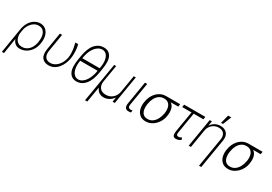

<svg xmlns="http://www.w3.org/2000/svg" viewBox="39 -1882 4544 3208"><g transform="rotate(30 2311.0 -277.5)"><path d="M1.4 203.1 79.9 -274.1Q93.8 -358.7 131 -415.8Q168.3 -473 219.1 -502Q269.9 -530.9 323.9 -530.9Q383.9 -530.9 427.4 -496.1Q470.9 -461.3 489.9 -397.2Q508.9 -333.1 494.3 -245.7L492.9 -235.8Q481.2 -166.2 444.1 -110.6Q407 -55 351.2 -22.5Q295.5 9.9 226.9 9.9Q176.5 9.9 141.3 -18.6Q106.2 -47.2 89.5 -95.9L42.6 203.1ZM107.2 -208.8Q105.8 -182.2 111.7 -152Q117.5 -121.8 133.3 -95.3Q149.1 -68.9 177.4 -52Q205.6 -35.2 248.6 -35.2Q301.5 -35.2 342.5 -61.8Q383.5 -88.4 410.3 -134.1Q437.1 -179.7 447.1 -235.8L448.5 -245.7Q459.2 -310.4 449.4 -364.5Q439.6 -418.7 407.5 -451.3Q375.4 -484 318.5 -484Q274.1 -484 239.2 -464.3Q204.2 -444.6 179 -413.7Q153.8 -382.8 138.7 -348.7Q123.6 -314.6 119.3 -285.9Z M688.9 -545.5H731.2L676.8 -215.9Q666.2 -150.9 680 -112Q693.9 -73.2 723.5 -56.1Q753.2 -39.1 789.1 -39.4Q842 -39.1 888.5 -69.2Q935 -99.4 967.9 -153.2Q1000.7 -207 1012.4 -277Q1018.5 -315.7 1016.2 -362.6Q1013.8 -409.4 1005.9 -457.2Q997.9 -505 986.5 -545.5H1040.5Q1050.4 -515.6 1055.8 -469.6Q1061.1 -423.7 1060.9 -372.7Q1060.7 -321.7 1053.3 -277Q1044.4 -224.1 1023.1 -173.1Q1001.8 -122.2 968 -80.8Q934.3 -39.4 888.3 -14.7Q842.3 9.9 784.1 9.9Q702.8 9.9 659.3 -44.7Q615.8 -99.4 634.6 -217.3Z M1599.4 -386.7 1589.8 -325.6Q1561.8 -152.7 1491.8 -71.4Q1421.9 9.9 1324.9 9.9Q1229 9.9 1184.8 -71.4Q1140.6 -152.7 1168.7 -325.6L1179 -386.7Q1207.7 -558.9 1277 -636Q1346.2 -713.1 1443.2 -713.1Q1541.5 -713.1 1585 -635.7Q1628.6 -558.2 1599.4 -386.7ZM1219.1 -376.4H1554L1557.9 -398.8Q1571.7 -480.5 1560.7 -541.2Q1549.7 -601.9 1518.1 -635.5Q1486.5 -669 1437.5 -669Q1391 -669 1346.9 -636.4Q1302.9 -603.7 1270.1 -543.1Q1237.2 -482.6 1223 -398.8ZM1542.6 -312.1 1544.4 -322.1H1210.2L1214.5 -350.5L1207.7 -312.1Q1194.2 -229.4 1207.4 -166.7Q1220.5 -104 1253.6 -69.1Q1286.6 -34.1 1332.7 -34.1Q1382.1 -34.1 1425.1 -70Q1468 -105.8 1498.9 -168.7Q1529.8 -231.5 1542.6 -312.1Z M1609 209.2 1735.8 -545.5H1774.1L1719.1 -217.3Q1706.7 -139.9 1745 -91.3Q1783.4 -42.6 1860.8 -42.6Q1938.2 -42.6 1992.4 -91.3Q2046.5 -139.9 2059.3 -217.3L2114 -545.5H2153.4L2062.5 0H2019.5L2033.7 -83.8H2029.5Q1995 -35.5 1947.1 -10.8Q1899.1 13.8 1850.5 13.8Q1802.6 13.8 1763.3 -10.8Q1724.1 -35.5 1706.3 -83.8H1702.1L1652 209.2Z M2329.5 -545.5H2372.5L2298.7 -101.9Q2293 -68.5 2306.1 -52Q2319.2 -35.5 2340.9 -35.5Q2355.8 -35.5 2366.8 -37.3Q2377.8 -39.1 2380.7 -39.8L2377.1 1.8Q2371.8 2.8 2358.1 5Q2344.5 7.1 2323.2 7.1Q2285.9 7.1 2266.5 -20.8Q2247.2 -48.7 2255.7 -101.9Z M2480.1 -258.5 2483 -269.9Q2495 -343 2531.6 -401.5Q2568.2 -459.9 2623.8 -494.1Q2679.3 -528.4 2747.2 -528.4Q2757.1 -529.5 2766 -528.4H3018.8L3011 -477.6H2866.1Q2913.4 -443.2 2927.9 -385.3Q2942.5 -327.4 2929 -248.6L2927.6 -238.6Q2920.1 -193.9 2897.4 -149.7Q2874.6 -105.5 2839.3 -69.4Q2804 -33.4 2758.3 -11.7Q2712.7 9.9 2659.1 9.9Q2590.2 9.9 2546.2 -25.6Q2502.1 -61.1 2485.3 -122Q2468.4 -182.9 2480.1 -258.5ZM2546.9 -269.9 2544 -258.5Q2534.1 -201 2543 -151.3Q2551.8 -101.6 2582.4 -71.2Q2612.9 -40.8 2667.3 -40.8Q2723.4 -40.8 2764.6 -71.2Q2805.8 -101.6 2831.7 -151.3Q2857.6 -201 2867.5 -258.5L2870.4 -269.9Q2878.9 -325.3 2868.8 -372.7Q2858.7 -420.1 2827.1 -448.9Q2795.5 -477.6 2739 -477.6Q2684.7 -477.6 2644.7 -448.9Q2604.8 -420.1 2580.3 -372.7Q2555.8 -325.3 2546.9 -269.9Z M3489 -555 3480.8 -504.3H3293.3L3228.7 -110.4Q3221.9 -75.6 3228.5 -61.3Q3235.1 -46.9 3247.2 -44.4Q3259.2 -41.9 3269.2 -42.3Q3272.7 -42.3 3274.1 -42.3Q3284.4 -42.3 3298.8 -49.5Q3313.2 -56.8 3318.9 -63.6L3339.8 -27Q3311.4 -2.8 3287.3 3.6Q3263.1 9.9 3243.3 9.9Q3202.8 9.9 3188.9 -17.2Q3175.1 -44.4 3186.4 -116.5L3251.8 -504.3H3071.7L3079.9 -555Z M3590.2 -353.7 3531.6 0H3488.3L3579.2 -545.5H3621.4L3607.2 -459.2H3611.5Q3637.1 -501.4 3683.9 -527Q3730.8 -552.6 3789.1 -552.6Q3871.4 -552.6 3914.4 -500.9Q3957.4 -449.2 3942.5 -359.7L3848.4 204.5H3805L3898.8 -358Q3910.2 -427.6 3877.3 -470Q3844.5 -512.4 3776.6 -512.4Q3731.2 -512.4 3691.8 -492.5Q3652.3 -472.7 3625.4 -437Q3598.4 -401.3 3590.2 -353.7ZM3766 -599.8 3807.5 -764.2H3868.3L3803.3 -599.8Z M4070.3 -258.5 4073.2 -269.9Q4085.2 -343 4121.8 -401.5Q4158.4 -459.9 4214 -494.1Q4269.5 -528.4 4337.4 -528.4Q4347.3 -529.5 4356.2 -528.4H4609L4601.2 -477.6H4456.3Q4503.6 -443.2 4518.1 -385.3Q4532.7 -327.4 4519.2 -248.6L4517.8 -238.6Q4510.3 -193.9 4487.6 -149.7Q4464.8 -105.5 4429.5 -69.4Q4394.2 -33.4 4348.5 -11.7Q4302.9 9.9 4249.3 9.9Q4180.4 9.9 4136.4 -25.6Q4092.3 -61.1 4075.5 -122Q4058.6 -182.9 4070.3 -258.5ZM4137.1 -269.9 4134.2 -258.5Q4124.3 -201 4133.2 -151.3Q4142 -101.6 4172.6 -71.2Q4203.1 -40.8 4257.5 -40.8Q4313.6 -40.8 4354.8 -71.2Q4396 -101.6 4421.9 -151.3Q4447.8 -201 4457.7 -258.5L4460.6 -269.9Q4469.1 -325.3 4459 -372.7Q4448.9 -420.1 4417.3 -448.9Q4385.7 -477.6 4329.2 -477.6Q4274.9 -477.6 4234.9 -448.9Q4195 -420.1 4170.5 -372.7Q4146 -325.3 4137.1 -269.9Z"/></g></svg>

Font: Inter Extra Light  BETA
Style: Italic
Weight: 200
Italic angle: 9.39999°
Designer: Rasmus Andersson
Foundry: rsms
Version: Version 3.011;git-f93a4a705